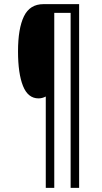

<svg xmlns="http://www.w3.org/2000/svg" viewBox="-20 -780 492 927"><path d="M362 127H321V-718H242V127H201V-314Q184 -305 166 -305Q115 -305 91 -365Q67 -425 67 -532Q67 -642 95.5 -701Q124 -760 190 -760H362Z"/></svg>

Font: Noto Sans Sinhala ExtraCondensed Light
Style: Regular
Weight: 300
Width: 2
Designer: Jelle Bosma - Monotype Design Team
Foundry: Monotype Imaging Inc.
Version: Version 2.006; ttfautohint (v1.8.4.7-5d5b)